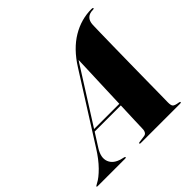

<svg xmlns="http://www.w3.org/2000/svg" viewBox="-242 -879 1049 1049"><g transform="rotate(-45 283.0 -354.0)"><path d="M91.5 -145.5Q61 -97.5 75 -61.5Q89 -25.5 138.5 -13L154.5 -9Q161 -7.5 161 -4Q161 0 154 0H-59Q-65 0 -65 -3Q-65 -6 -50.5 -13.5Q-22.5 -27.5 13 -63.5Q48.5 -99.5 82 -153L324 -535.5Q379.5 -623.5 450.8 -666Q522 -708.5 601.5 -708.5Q612.5 -708.5 612.5 -704Q612.5 -699.5 605.5 -699.5Q548 -699.5 545.5 -641.5Q545 -627 544 -582.2Q543 -537.5 542 -476Q541 -414.5 540 -347Q539 -279.5 538.2 -218Q537.5 -156.5 537 -112.5Q536.5 -68.5 536 -54Q535.5 -30 542.5 -21.8Q549.5 -13.5 577.5 -9.5Q586.5 -8 586.5 -4.5Q586.5 0 578.5 0H273Q267 0 267 -4Q267 -8 273.5 -8.5L313 -14Q324.5 -15.5 330 -24Q335.5 -32.5 336 -43Q336.5 -61 338.2 -110.5Q340 -160 342.5 -222.5H140.5ZM331.5 -524.5 148 -234.5H343Q345 -296 347.5 -360Q350 -424 352 -477.8Q354 -531.5 355 -561Q351 -555.5 345.2 -546.5Q339.5 -537.5 331.5 -524.5Z"/></g></svg>

Font: Fraunces 144pt Black
Style: Italic
Weight: 900
Italic angle: -16°
Version: Version 1.000;[0bf87f6ff]